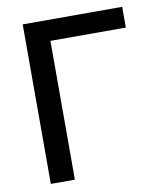

<svg xmlns="http://www.w3.org/2000/svg" viewBox="-82 -795 741 862"><g transform="rotate(-10 288.5 -363.5)"><path d="M533.4 -727.3V-632.8H189.6V0H79.9V-727.3Z"/></g></svg>

Font: Inter UI Medium
Style: Regular
Weight: 500
Designer: Rasmus Andersson
Foundry: rsms
Version: 3.2;8d6f07862